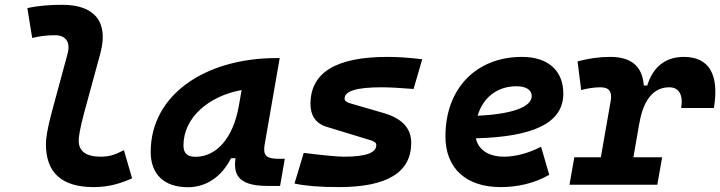

<svg xmlns="http://www.w3.org/2000/svg" viewBox="-20 -762 2971 792"><path d="M366.2 9.8C431.2 9.8 479 -6.3 524.9 -26.4L491.2 -142.6C453.6 -123 430.7 -115.7 395 -115.7C335.4 -115.7 304.2 -138.2 304.7 -182.1C304.7 -197.3 309.1 -230.5 328.1 -300.3L393.6 -540.5C429.7 -672.4 369.6 -742.2 237.3 -742.2C189 -742.2 140.6 -739.3 92.8 -728.5L112.8 -605.5C144 -613.3 175.8 -616.7 207 -616.7C250 -616.7 272 -589.8 258.8 -540.5L193.8 -300.3C173.8 -226.1 169.4 -188 169.4 -167.5C169.4 -48.8 235.8 9.8 366.2 9.8Z M754.9 10.3C830.6 10.3 893.6 -32.2 933.1 -109.4H951.2C944.8 -54.2 949.7 4.9 1082 4.9H1135.3L1154.8 -106.9H1131.3C1077.6 -106.9 1064 -120.6 1071.8 -166.5L1133.8 -522.5H1121.6C825.2 -522.5 601.6 -370.1 601.6 -135.3C601.6 -43 657.2 10.3 754.9 10.3ZM786.6 -115.2C752.4 -115.2 736.8 -129.9 736.8 -162.1C736.8 -275.4 838.4 -365.2 976.6 -390.6L965.3 -325.7C941.9 -191.4 872.1 -115.2 786.6 -115.2Z M1377.4 9.8C1577.1 9.8 1676.3 -50.8 1676.3 -172.9C1676.3 -233.4 1638.2 -273.4 1563.5 -295.4L1425.8 -335.4C1410.2 -339.8 1401.4 -345.7 1401.4 -355.5C1401.4 -386.7 1451.7 -401.9 1553.7 -401.9C1587.9 -401.9 1631.8 -399.4 1686 -395L1721.7 -517.6C1669.4 -523.9 1622.1 -527.3 1578.6 -527.3C1366.2 -527.3 1260.7 -462.9 1260.7 -333C1260.7 -285.6 1282.2 -252.4 1327.6 -238.8L1506.8 -184.1C1522.9 -179.2 1532.2 -173.8 1532.2 -163.6C1532.2 -131.3 1488.3 -115.7 1399.4 -115.7C1371.1 -115.7 1315.9 -121.1 1232.9 -131.3L1194.8 -4.9C1239.7 4.9 1300.3 9.8 1377.4 9.8Z M2059.6 -115.7C1995.6 -115.7 1953.6 -143.6 1942.9 -191.4C2178.7 -197.8 2303.7 -253.4 2303.7 -376C2303.7 -471.2 2240.2 -527.3 2133.3 -527.3C1943.8 -527.3 1817.4 -396.5 1817.4 -199.7C1817.4 -67.9 1902.3 9.8 2045.4 9.8C2109.9 9.8 2183.6 -4.4 2245.6 -41L2211.9 -156.7C2162.6 -130.9 2106.4 -115.7 2059.6 -115.7ZM1950.2 -284.7C1972.2 -359.4 2031.2 -406.2 2109.9 -406.2C2150.4 -406.2 2173.3 -391.1 2173.3 -365.7C2173.3 -320.3 2091.3 -291 1950.2 -284.7Z M2329.1 0H2691.4L2711.4 -113.3H2592.8L2616.7 -251V-249.5C2635.3 -363.8 2685.1 -401.9 2740.7 -401.9C2780.3 -401.9 2798.8 -371.6 2790 -316.4H2924.8C2947.8 -455.1 2904.8 -527.3 2800.8 -527.3C2723.6 -527.3 2672.9 -484.4 2649.9 -409.2H2635.7C2629.9 -487.8 2585 -527.3 2497.1 -527.3C2452.6 -527.3 2408.2 -521 2362.3 -508.8L2377.4 -390.6C2405.3 -397.9 2431.6 -401.9 2457 -401.9C2493.2 -401.9 2505.9 -383.3 2499 -345.2L2458.5 -113.3H2349.1Z"/></svg>

Font: Cascadia Mono PL
Style: Bold Italic
Weight: 700
Italic angle: -10°
Monospace: yes
Designer: Aaron Bell
Foundry: Saja Typeworks
Version: Version 2404.023